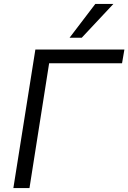

<svg xmlns="http://www.w3.org/2000/svg" viewBox="-20 -957 653 977"><path d="M48 0 160 -705H613L601 -635H230L130 0ZM334 -765 465 -937H557L396 -765Z"/></svg>

Font: Mulish
Style: Italic
Weight: 400
Italic angle: -9°
Designer: Vernon Adams
Foundry: Vernon Adams
Version: Version 3.603; ttfautohint (v1.8.3)